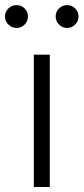

<svg xmlns="http://www.w3.org/2000/svg" viewBox="-63 -748 334 768"><path d="M72.3 0V-529.3H136.2V0ZM205.6 -636.2Q186.5 -636.2 173.1 -649.7Q159.7 -663.1 159.7 -682.1Q159.7 -701.2 173.1 -714.4Q186.5 -727.5 205.6 -727.5Q224.1 -727.5 237.5 -714.4Q251 -701.2 251 -682.1Q251 -663.1 237.5 -649.7Q224.1 -636.2 205.6 -636.2ZM2.9 -636.2Q-15.6 -636.2 -29.3 -649.7Q-43 -663.1 -43 -682.1Q-43 -701.2 -29.3 -714.4Q-15.6 -727.5 2.9 -727.5Q22 -727.5 35.4 -714.4Q48.8 -701.2 48.8 -682.1Q48.8 -663.1 35.4 -649.7Q22 -636.2 2.9 -636.2Z"/></svg>

Font: Inter 24pt Light
Style: Regular
Weight: 300
Designer: Rasmus Andersson
Foundry: rsms
Version: Version 4.001;git-66647c0bb